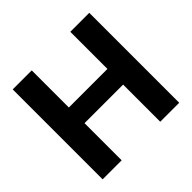

<svg xmlns="http://www.w3.org/2000/svg" viewBox="-176 -913 1098 1098"><g transform="rotate(-45 373.0 -363.5)"><path d="M63.2 0V-727.3H217V-427.2H529.1V-727.3H682.5V0H529.1V-300.4H217V0Z"/></g></svg>

Font: InterMG
Style: Bold
Weight: 700
Designer: Rasmus Andersson
Foundry: rsms
Version: Version 3.019;December 26, 2023;FontCreator 15.0.0.2955 64-b